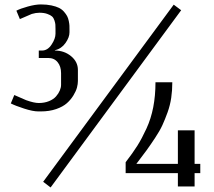

<svg xmlns="http://www.w3.org/2000/svg" viewBox="-20 -825 957 858"><path d="M756.3 -804.2 789.6 -779.3 206.1 12.7 172.9 -12.7ZM541.5 -100.1Q573.2 -141.1 593.8 -173.8Q614.3 -206.5 634.5 -250.5Q654.8 -294.4 664.8 -345.9Q674.8 -397.5 674.8 -457.5H750Q750 -420.4 745.1 -387.5Q740.2 -354.5 728.8 -322.8Q717.3 -291 705.8 -265.9Q694.3 -240.7 672.6 -208Q650.9 -175.3 634.8 -153.1Q618.7 -130.9 589.4 -92.8H774.9V-242.7H849.6V-92.8H875V-51.3H849.6V8.3H774.9V-51.3H541.5ZM225.1 -599.1Q267.1 -599.1 297.6 -574Q328.1 -548.8 328.1 -512.7V-462.9Q328.1 -449.7 324 -433.8Q319.8 -418 308.1 -398.7Q296.4 -379.4 278.8 -363.8Q261.2 -348.1 231 -337.6Q200.7 -327.1 162.6 -327.1H150.9Q127 -327.1 87.6 -339.8Q48.3 -352.5 28.3 -362.8L43.9 -400.4L96.7 -377.4Q131.8 -364.7 153.3 -364.7Q178.7 -364.7 199 -373Q219.2 -381.3 230.5 -394.3Q241.7 -407.2 247.3 -420.7Q252.9 -434.1 252.9 -445.8V-498Q252.9 -528.3 237.5 -547.1Q222.2 -565.9 195.8 -565.9H153.3V-599.1H167.5Q192.9 -599.1 210.4 -625.7Q228 -652.3 228 -674.3V-695.8Q228 -708 227.5 -714.8Q227.1 -721.7 223.4 -733.4Q219.7 -745.1 212.6 -751.5Q205.6 -757.8 191.2 -762.9Q176.8 -768.1 156.2 -768.1Q140.6 -768.1 122.1 -762.7L68.8 -739.7L53.2 -777.3Q70.8 -786.6 104.5 -795.9Q138.2 -805.2 162.6 -805.2Q189 -805.2 209.7 -800.8Q230.5 -796.4 243.7 -789.8Q256.8 -783.2 266.1 -772.5Q275.4 -761.7 280 -752.9Q284.7 -744.1 287.4 -731Q290 -717.8 290.3 -710.4Q290.5 -703.1 290.5 -691.9V-680.2Q290.5 -658.2 272.9 -633.1Q255.4 -607.9 225.1 -600.1Z"/></svg>

Font: Resagnicto
Style: Regular
Weight: 500
Version: Version 0.9991